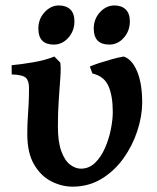

<svg xmlns="http://www.w3.org/2000/svg" viewBox="-20 -679 582 714"><path d="M250 15.1Q209.5 15.1 170.7 -4.6Q131.8 -24.4 106.7 -67.4Q81.5 -110.4 81.5 -180.2Q81.5 -214.8 83.3 -240Q85 -265.1 86.4 -291Q87.9 -316.9 87.9 -352.5Q87.9 -378.4 76.2 -389.6Q64.5 -400.9 23.4 -402.3V-436.5Q57.1 -439.5 103 -447.3Q148.9 -455.1 182.1 -468.8L204.1 -446.3Q207 -429.7 204.6 -394Q202.1 -358.4 198.7 -310.5Q195.3 -262.7 195.3 -209Q195.3 -151.4 208 -116.7Q220.7 -82 240.5 -66.9Q260.3 -51.8 280.8 -51.8Q311 -51.8 333.3 -73.2Q355.5 -94.7 370.1 -127.9Q384.8 -161.1 392.1 -197.3Q399.4 -233.4 399.4 -262.7Q399.4 -322.3 383.3 -358.9Q367.2 -395.5 323.7 -405.8L314 -431.6Q326.2 -437 349.1 -444.6Q372.1 -452.1 397 -459Q421.9 -465.8 439.9 -468.8Q470.7 -459 489.7 -414.1Q508.8 -369.1 508.8 -296.4Q508.3 -245.1 490.2 -190.7Q472.2 -136.2 438.7 -89.6Q405.3 -43 357.4 -13.9Q309.6 15.1 250 15.1ZM256.8 -599.6Q256.8 -564 234.1 -538.6Q211.4 -513.2 180.2 -513.2Q122.6 -513.2 122.6 -572.8Q122.6 -608.4 145.8 -633.5Q168.9 -658.7 198.7 -658.7Q226.1 -658.7 241.5 -643.8Q256.8 -628.9 256.8 -599.6ZM462.9 -599.6Q462.9 -564 440.4 -538.6Q418 -513.2 386.7 -513.2Q328.6 -513.2 328.6 -572.8Q328.6 -608.4 351.8 -633.5Q375 -658.7 405.3 -658.7Q432.1 -658.7 447.5 -643.8Q462.9 -628.9 462.9 -599.6Z"/></svg>

Font: Gentium Plus
Style: Bold
Weight: 700
Designer: Victor Gaultney, Annie Olsen, Iska Routamaa, Becca Hirsbrunner
Foundry: SIL International
Version: Version 6.101